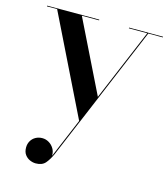

<svg xmlns="http://www.w3.org/2000/svg" viewBox="-108 -545 783 893"><g transform="rotate(15 283.0 -99.0)"><path d="M176.5 -456.5 348 -107.5 292.5 22.5 57.5 -456.5H8.5V-460H259.5V-456.5ZM566.5 -460V-456.5H496.5L221.5 197Q208 227 192.5 244.8Q177 262.5 146.5 262.5Q132.5 262.5 118.2 256.2Q104 250 94.2 236.8Q84.5 223.5 84.5 202.5Q84.5 184.5 92.8 170.5Q101 156.5 115.2 148.8Q129.5 141 147 141Q164 141 178.8 149.8Q193.5 158.5 202.8 173.8Q212 189 211.5 208.5L491.5 -456.5H403V-460Z"/></g></svg>

Font: Bodoni Moda 48pt Medium
Style: Regular
Weight: 500
Designer: Owen Earl
Foundry: indestructible type
Version: Version 2.005